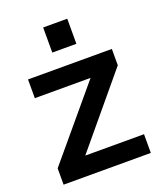

<svg xmlns="http://www.w3.org/2000/svg" viewBox="-136 -818 764 906"><g transform="rotate(-20 246.5 -365.0)"><path d="M26 0V-82L318 -430H38V-524H459V-442L169 -94H464V0ZM310 -604H189V-730H310Z"/></g></svg>

Font: Raleway
Style: Bold
Weight: 700
Designer: Matt McInerney, Pablo Impallari, Rodrigo Fuenzalida
Foundry: Matt McInerney, Pablo Impallari, Rodrigo Fuenzalida
Version: Version 3.000